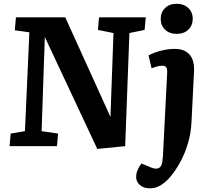

<svg xmlns="http://www.w3.org/2000/svg" viewBox="-20 -794 1140 1043"><path d="M580 -159 596.5 -614.5 512 -631.5 518 -700H772L765.5 -631.5L683 -614.5L660 0L508.5 15L223.5 -593L206 -81.5L295.5 -68.5L289.5 0H32L38 -68.5L115.5 -81.5L139.5 -618.5L60.5 -629.5L66.5 -700H334.5ZM1020 -127Q1017 -69 1000.8 -14.5Q984.5 40 959 86.7Q933.5 133.5 903 169Q890.5 183.5 874 197.5Q857.5 211.5 837.5 220.2Q817.5 229 794.5 229Q760 229 739.8 211Q719.5 193 719.5 166.5Q719.5 148.5 727.8 129.2Q736 110 748.5 94L799.5 115.5Q817.5 123 830.8 122Q844 121 852 111Q860 101 862 82.5Q864.5 65.5 865.3 50.3Q866 35 867 17.5Q868 0 869 -23L888 -396Q889.5 -418.5 883.3 -427.7Q877 -437 863 -437Q851 -437 837.3 -434Q823.5 -431 803.5 -423L787 -493Q800 -500.5 822.3 -508.8Q844.5 -517 872.5 -522.8Q900.5 -528.5 929 -528.5Q966 -528.5 990 -514Q1014 -499.5 1025 -472.3Q1036 -445 1034 -406ZM853 -691.5Q853 -727 876.8 -750.3Q900.5 -773.5 940 -773.5Q966 -773.5 985.5 -763Q1005 -752.5 1016 -734.3Q1027 -716 1027 -692Q1027 -656.5 1003.3 -633.2Q979.5 -610 940.5 -610Q900.5 -610 876.8 -632.7Q853 -655.5 853 -691.5Z"/></svg>

Font: Literata
Style: Italic
Weight: 400
Italic angle: -2°
Designer: Latin by Veronika Burian and Jose Scaglione. Greek by Irene Vlachou. Cyrillic by Vera Evstafieva
Foundry: TypeTogether
Version: Version 3.103;gftools[0.9.29]